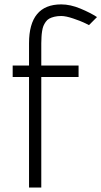

<svg xmlns="http://www.w3.org/2000/svg" viewBox="-20 -845 457 865"><path d="M166 -649.9V-549.8H334V-498H166V0H110.8V-498H37.1V-549.8H110.8V-649.9Q110.8 -825.2 255.9 -825.2Q296.9 -825.2 342 -806.4Q387.2 -787.6 417 -768.1L380.9 -731.9Q372.1 -736.3 357.9 -743.2Q343.8 -750 310.3 -761.5Q276.9 -772.9 255.9 -772.9Q238.3 -772.9 224.6 -769.5Q210.9 -766.1 201.7 -761Q192.4 -755.9 185.8 -746.3Q179.2 -736.8 175.5 -727.8Q171.9 -718.8 169.7 -704.6Q167.5 -690.4 167 -679Q166.5 -667.5 166 -649.9Z"/></svg>

Font: Junction Light
Style: Regular
Weight: 300
Designer: Caroline Hadilaksono
Foundry: Caroline Hadilaksono
Version: Version 1.002